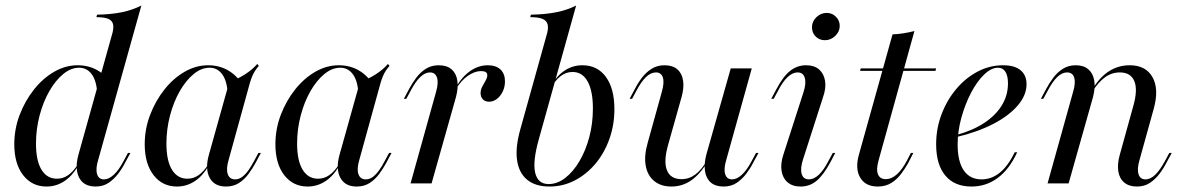

<svg xmlns="http://www.w3.org/2000/svg" viewBox="-20 -661 4263 692"><path d="M324.2 11.3Q296 11.3 279 -3.2Q262.1 -17.7 257.7 -44Q253.2 -70.2 262.9 -104L382.3 -531.5Q390.3 -556.5 387.9 -571.4Q385.5 -586.3 371 -592.7Q356.5 -599.2 327.4 -599.2L329.8 -608.1Q379.8 -608.9 419 -616.9Q458.1 -625 489.5 -641.1L333.9 -84.7Q324.2 -53.2 329.8 -33.9Q335.5 -14.5 354.8 -14.5Q371.8 -14.5 389.9 -31Q408.1 -47.6 425 -79.8L441.1 -109.7H450L431.5 -75.8Q421 -54.8 406 -35.1Q391.1 -15.3 371.4 -2Q351.6 11.3 324.2 11.3ZM147.6 11.3Q95.2 11.3 63.3 -29.8Q31.5 -71 31.5 -141.1Q31.5 -196 50.8 -246.8Q70.2 -297.6 102.4 -338.3Q134.7 -379 175.4 -402.4Q216.1 -425.8 259.7 -425.8Q299.2 -425.8 330.6 -408.1Q362.1 -390.3 382.3 -358.1L330.6 -322.6Q328.2 -369.4 310.9 -393.1Q293.5 -416.9 265.3 -416.9Q235.5 -416.9 207.7 -394Q179.8 -371 157.7 -332.3Q135.5 -293.5 122.6 -244.4Q109.7 -195.2 109.7 -143.5Q109.7 -82.3 129.4 -49.6Q149.2 -16.9 185.5 -16.9Q207.3 -16.9 225.8 -29.8Q244.4 -42.7 261.3 -69.4V-62.9Q240.3 -26.6 211.3 -7.7Q182.3 11.3 147.6 11.3Z M617.7 11.3Q565.3 11.3 533.5 -29.8Q501.6 -71 501.6 -141.1Q501.6 -196 521 -246.8Q540.3 -297.6 572.6 -338.3Q604.8 -379 645.6 -402.4Q686.3 -425.8 729.8 -425.8Q769.4 -425.8 800.8 -408.1Q832.3 -390.3 852.4 -358.1L800.8 -322.6Q798.4 -369.4 781 -393.1Q763.7 -416.9 735.5 -416.9Q705.6 -416.9 677.8 -394Q650 -371 627.8 -332.3Q605.6 -293.5 592.7 -244.4Q579.8 -195.2 579.8 -143.5Q579.8 -82.3 599.6 -49.6Q619.4 -16.9 655.6 -16.9Q677.4 -16.9 696 -29.8Q714.5 -42.7 731.5 -69.4V-62.9Q710.5 -26.6 681.5 -7.7Q652.4 11.3 617.7 11.3ZM794.4 11.3Q752.4 11.3 735.5 -20.6Q718.5 -52.4 733.1 -104L806.5 -366.1Q834.7 -375 862.5 -392.7Q890.3 -410.5 907.3 -430.6L912.9 -423.4Q904.8 -414.5 899.2 -405.6Q893.5 -396.8 889.1 -386.3Q884.7 -375.8 880.6 -362.1L804 -84.7Q794.4 -52.4 800.8 -33.5Q807.3 -14.5 827.4 -14.5Q841.9 -14.5 854.4 -24.6Q866.9 -34.7 877 -49.6Q887.1 -64.5 895.2 -79.8L911.3 -109.7H920.2L900.8 -73.4Q890.3 -54 875.8 -34.3Q861.3 -14.5 841.5 -1.6Q821.8 11.3 794.4 11.3Z M1088.7 11.3Q1036.3 11.3 1004.4 -29.8Q972.6 -71 972.6 -141.1Q972.6 -196 991.9 -246.8Q1011.3 -297.6 1043.5 -338.3Q1075.8 -379 1116.5 -402.4Q1157.3 -425.8 1200.8 -425.8Q1240.3 -425.8 1271.8 -408.1Q1303.2 -390.3 1323.4 -358.1L1271.8 -322.6Q1269.4 -369.4 1252 -393.1Q1234.7 -416.9 1206.5 -416.9Q1176.6 -416.9 1148.8 -394Q1121 -371 1098.8 -332.3Q1076.6 -293.5 1063.7 -244.4Q1050.8 -195.2 1050.8 -143.5Q1050.8 -82.3 1070.6 -49.6Q1090.3 -16.9 1126.6 -16.9Q1148.4 -16.9 1166.9 -29.8Q1185.5 -42.7 1202.4 -69.4V-62.9Q1181.5 -26.6 1152.4 -7.7Q1123.4 11.3 1088.7 11.3ZM1265.3 11.3Q1223.4 11.3 1206.5 -20.6Q1189.5 -52.4 1204 -104L1277.4 -366.1Q1305.6 -375 1333.5 -392.7Q1361.3 -410.5 1378.2 -430.6L1383.9 -423.4Q1375.8 -414.5 1370.2 -405.6Q1364.5 -396.8 1360.1 -386.3Q1355.6 -375.8 1351.6 -362.1L1275 -84.7Q1265.3 -52.4 1271.8 -33.5Q1278.2 -14.5 1298.4 -14.5Q1312.9 -14.5 1325.4 -24.6Q1337.9 -34.7 1348 -49.6Q1358.1 -64.5 1366.1 -79.8L1382.3 -109.7H1391.1L1371.8 -73.4Q1361.3 -54 1346.8 -34.3Q1332.3 -14.5 1312.5 -1.6Q1292.7 11.3 1265.3 11.3Z M1459.7 0 1551.6 -329.8Q1561.3 -363.7 1554.8 -381.9Q1548.4 -400 1529.8 -400Q1512.1 -400 1494.8 -383.5Q1477.4 -366.9 1460.5 -334.7L1444.4 -304.8H1435.5L1454 -339.5Q1465.3 -360.5 1479.8 -380.2Q1494.4 -400 1514.5 -412.9Q1534.7 -425.8 1561.3 -425.8Q1590.3 -425.8 1607.3 -411.3Q1624.2 -396.8 1628.2 -371Q1632.3 -345.2 1623.4 -311.3L1535.5 0ZM1742.7 -294.4Q1729 -294.4 1720.6 -302.8Q1712.1 -311.3 1712.1 -325Q1712.1 -337.9 1718.5 -349.6Q1725 -361.3 1730.6 -371.4Q1736.3 -381.5 1736.3 -390.3Q1736.3 -404.8 1713.7 -404.8Q1691.1 -404.8 1666.5 -387.9Q1641.9 -371 1622.6 -338.7V-345.2Q1645.2 -384.7 1675 -405.2Q1704.8 -425.8 1737.9 -425.8Q1767.7 -425.8 1783.9 -410.5Q1800 -395.2 1800 -367.7Q1800 -348.4 1792.3 -331.9Q1784.7 -315.3 1771.4 -304.8Q1758.1 -294.4 1742.7 -294.4Z M1960.5 11.3Q1909.7 11.3 1879.8 -13.3Q1850 -37.9 1843.5 -84.3Q1837.1 -130.6 1855.6 -196L1949.2 -531.5Q1957.3 -557.3 1954 -571.8Q1950.8 -586.3 1935.9 -592.7Q1921 -599.2 1891.1 -599.2L1893.5 -608.1Q1945.2 -608.9 1985.1 -616.9Q2025 -625 2056.5 -641.1L1922.6 -161.3Q1899.2 -79 1908.9 -38.3Q1918.5 2.4 1957.3 2.4Q1988.7 2.4 2017.3 -19.8Q2046 -41.9 2068.5 -80.2Q2091.1 -118.5 2104 -167.3Q2116.9 -216.1 2116.9 -269.4Q2116.9 -333.1 2098 -367.3Q2079 -401.6 2043.5 -401.6Q2019.4 -401.6 1999.6 -385.9Q1979.8 -370.2 1964.5 -341.1V-347.6Q1984.7 -386.3 2014.1 -406Q2043.5 -425.8 2079 -425.8Q2133.1 -425.8 2163.7 -383.9Q2194.4 -341.9 2194.4 -267.7Q2194.4 -210.5 2176.2 -159.7Q2158.1 -108.9 2125.8 -70.6Q2093.5 -32.3 2051.2 -10.5Q2008.9 11.3 1960.5 11.3Z M2400 11.3Q2362.1 11.3 2337.9 -8.5Q2313.7 -28.2 2307.3 -63.7Q2300.8 -99.2 2314.5 -146.8L2365.3 -329.8Q2375 -363.7 2369 -381.9Q2362.9 -400 2344.4 -400Q2325.8 -400 2308.5 -383.5Q2291.1 -366.9 2274.2 -334.7L2258.1 -304.8H2249.2L2267.7 -339.5Q2278.2 -360.5 2293.1 -380.2Q2308.1 -400 2328.2 -412.9Q2348.4 -425.8 2375 -425.8Q2404 -425.8 2421 -411.3Q2437.9 -396.8 2441.9 -371Q2446 -345.2 2436.3 -310.5L2387.9 -138.7Q2371 -79 2383.9 -47.2Q2396.8 -15.3 2436.3 -15.3Q2463.7 -15.3 2486.3 -32.3Q2508.9 -49.2 2529 -83.9L2529.8 -78.2Q2504 -33.9 2471.8 -11.3Q2439.5 11.3 2400 11.3ZM2587.9 11.3Q2558.9 11.3 2541.9 -3.2Q2525 -17.7 2521 -44Q2516.9 -70.2 2525.8 -104L2613.7 -414.5H2689.5L2597.6 -84.7Q2587.9 -53.2 2593.5 -33.9Q2599.2 -14.5 2618.5 -14.5Q2635.5 -14.5 2653.6 -31Q2671.8 -47.6 2688.7 -79.8L2704.8 -109.7H2713.7L2695.2 -75.8Q2684.7 -54.8 2669.8 -35.1Q2654.8 -15.3 2635.1 -2Q2615.3 11.3 2587.9 11.3Z M2865.3 11.3Q2836.3 11.3 2818.5 -4Q2800.8 -19.4 2796.8 -45.6Q2792.7 -71.8 2804 -105.6L2875.8 -328.2Q2886.3 -360.5 2880.6 -380.2Q2875 -400 2854.8 -400Q2837.1 -400 2819.4 -383.9Q2801.6 -367.7 2784.7 -334.7L2768.5 -304.8H2759.7L2778.2 -339.5Q2802.4 -385.5 2827.8 -405.6Q2853.2 -425.8 2885.5 -425.8Q2914.5 -425.8 2931.9 -410.9Q2949.2 -396 2953.6 -369.8Q2958.1 -343.5 2946 -309.7L2874.2 -86.3Q2863.7 -54 2869.4 -34.3Q2875 -14.5 2895.2 -14.5Q2931.5 -14.5 2965.3 -79.8L2981.5 -109.7H2990.3L2972.6 -75.8Q2947.6 -29.8 2923 -9.3Q2898.4 11.3 2865.3 11.3ZM2953.2 -516.1Q2933.1 -516.1 2919.8 -529.4Q2906.5 -542.7 2906.5 -562.9Q2906.5 -583.9 2922.6 -599.2Q2938.7 -614.5 2959.7 -614.5Q2979 -614.5 2992.7 -600.8Q3006.5 -587.1 3006.5 -567.7Q3006.5 -546.8 2990.3 -531.5Q2974.2 -516.1 2953.2 -516.1Z M3143.5 11.3Q3099.2 11.3 3080.2 -21Q3061.3 -53.2 3075.8 -104L3196.8 -537.1Q3216.9 -537.9 3237.1 -541.1Q3257.3 -544.4 3275.8 -549.2L3146.8 -83.9Q3137.1 -50 3144.4 -32.7Q3151.6 -15.3 3172.6 -15.3Q3192.7 -15.3 3211.7 -31.9Q3230.6 -48.4 3248.4 -81.5L3262.9 -109.7H3271.8L3252.4 -71.8Q3241.9 -53.2 3227.4 -33.9Q3212.9 -14.5 3192.3 -1.6Q3171.8 11.3 3143.5 11.3ZM3079.8 -405.6 3082.3 -414.5H3354L3351.6 -405.6Z M3481.5 11.3Q3420.2 11.3 3387.1 -28.2Q3354 -67.7 3354 -141.1Q3354 -197.6 3373.4 -248.8Q3392.7 -300 3426.2 -339.9Q3459.7 -379.8 3503.2 -402.8Q3546.8 -425.8 3595.2 -425.8Q3636.3 -425.8 3658.1 -408.1Q3679.8 -390.3 3679.8 -357.3Q3679.8 -317.7 3648 -280.6Q3616.1 -243.5 3559.3 -214.1Q3502.4 -184.7 3426.6 -166.9V-174.2Q3487.1 -191.1 3528.2 -218.5Q3569.4 -246 3591.1 -281.9Q3612.9 -317.7 3612.9 -360.5Q3612.9 -387.9 3603.6 -402.4Q3594.4 -416.9 3576.6 -416.9Q3552.4 -416.9 3526.6 -391.9Q3500.8 -366.9 3479.4 -325.8Q3458.1 -284.7 3444.8 -236.3Q3431.5 -187.9 3431.5 -140.3Q3431.5 -79 3453.6 -46.8Q3475.8 -14.5 3517.7 -14.5Q3553.2 -14.5 3583.1 -38.3Q3612.9 -62.1 3637.1 -112.1H3646Q3618.5 -51.6 3576.6 -20.2Q3534.7 11.3 3481.5 11.3Z M4077.4 11.3Q4049.2 11.3 4031.9 -3.2Q4014.5 -17.7 4010.5 -44Q4006.5 -70.2 4016.1 -104L4063.7 -275.8Q4081.5 -336.3 4068.5 -368.1Q4055.6 -400 4016.1 -400Q3987.1 -400 3962.9 -382.7Q3938.7 -365.3 3916.9 -330.6L3916.1 -337.1Q3942.7 -382.3 3976.6 -404Q4010.5 -425.8 4051.6 -425.8Q4109.7 -425.8 4133.9 -382.7Q4158.1 -339.5 4137.9 -267.7L4087.1 -84.7Q4077.4 -51.6 4083.5 -33.1Q4089.5 -14.5 4108.1 -14.5Q4126.6 -14.5 4144 -31.5Q4161.3 -48.4 4178.2 -79.8L4194.4 -109.7H4203.2L4184.7 -75.8Q4174.2 -54.8 4159.3 -35.1Q4144.4 -15.3 4124.6 -2Q4104.8 11.3 4077.4 11.3ZM3755.6 0 3847.6 -329.8Q3857.3 -362.1 3851.6 -381Q3846 -400 3825.8 -400Q3808.1 -400 3790.7 -383.5Q3773.4 -366.9 3756.5 -334.7L3740.3 -304.8H3731.5L3750 -339.5Q3761.3 -360.5 3775.8 -380.2Q3790.3 -400 3810.5 -412.9Q3830.6 -425.8 3857.3 -425.8Q3885.5 -425.8 3902.4 -411.3Q3919.4 -396.8 3923.8 -371Q3928.2 -345.2 3919.4 -311.3L3831.5 0Z"/></svg>

Font: Playfair 144pt
Style: Italic
Weight: 400
Italic angle: -15.6°
Designer: Claus Eggers Sørensen
Foundry: Claus Eggers Sørensen
Version: Version 2.001;gftools[0.9.30]